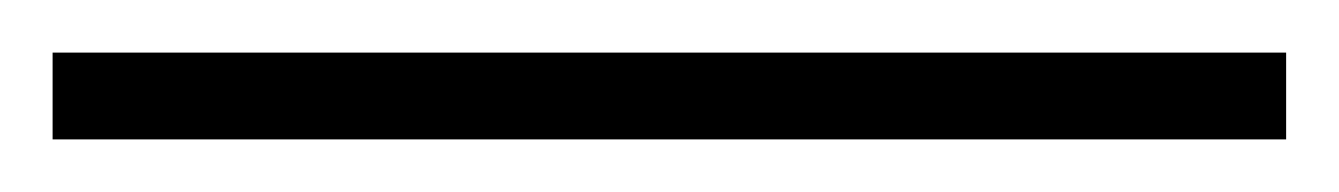

<svg xmlns="http://www.w3.org/2000/svg" viewBox="-23 -813 509 73"><path d="M466 -760V-793H-3V-760Z"/></svg>

Font: Noto Sans Devanagari SemiCondensed ExtraLight
Style: Regular
Weight: 200
Width: 4
Designer: Jelle Bosma - Monotype Design Team
Foundry: Monotype Imaging Inc.
Version: Version 2.004